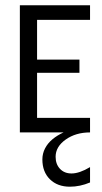

<svg xmlns="http://www.w3.org/2000/svg" viewBox="-20 -500 385 725"><path d="M55 0V-480H320V-425H120V-275H280V-225H120V-55H320V0Q266 0 228 27Q190 54 190 92Q190 120 206.5 137.5Q223 155 250 155Q280 155 320 131V189Q282 205 244 205Q197 205 168.5 177Q140 149 140 102Q140 80 150 60.5Q160 41 178 26Q196 11 220 0Z"/></svg>

Font: Glametrix
Style: Regular
Weight: 500
Designer: gluk
Foundry: gluk
Version: Version 0.40